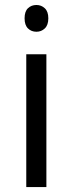

<svg xmlns="http://www.w3.org/2000/svg" viewBox="-20 -754 293 774"><path d="M167 0H85.9V-535.2H167ZM79.1 -680.2Q79.1 -708 92.8 -720.9Q106.4 -733.9 127 -733.9Q146.5 -733.9 160.6 -720.7Q174.8 -707.5 174.8 -680.2Q174.8 -652.8 160.6 -639.4Q146.5 -626 127 -626Q106.4 -626 92.8 -639.4Q79.1 -652.8 79.1 -680.2Z"/></svg>

Font: Open Sans ACDW
Style: acdw
Weight: 400
Foundry: Ascender Corporation
Version: Version 1.10